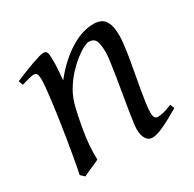

<svg xmlns="http://www.w3.org/2000/svg" viewBox="-113 -576 721 715"><g transform="rotate(-30 247.0 -218.5)"><path d="M475.1 -35.2Q430.7 -8.8 399.7 5.6Q368.7 20 350.1 20Q333 20 323.5 4.6Q314 -10.7 314 -37.1Q314 -45.9 317.1 -68.6Q320.3 -91.3 325.2 -121.6Q330.1 -151.9 335.9 -186Q341.8 -220.2 346.7 -251Q351.6 -281.7 354.7 -306.2Q357.9 -330.6 357.9 -341.8Q357.9 -378.9 350.1 -393.6Q342.3 -408.2 320.8 -408.2Q314.5 -408.2 298.6 -400.4Q282.7 -392.6 262.7 -377Q242.7 -361.3 220.9 -337.9Q199.2 -314.5 181.2 -283.2Q167.5 -259.8 158.9 -227.1Q150.4 -194.3 142.1 -147Q134.3 -103.5 132.1 -72.3Q129.9 -41 130.9 -12.2Q124.5 -8.8 115 -4.6Q105.5 -0.5 95.5 3.9Q85.4 8.3 76.2 12.5Q66.9 16.6 61 20L44.9 4.9Q51.8 -27.3 58.3 -64.9Q64.9 -102.5 71 -140.4Q77.1 -178.2 82.5 -215.1Q87.9 -252 91.8 -283Q95.7 -314 97.9 -337.4Q100.1 -360.8 100.1 -372.1Q100.1 -383.3 98.9 -389.9Q97.7 -396.5 95.5 -399.7Q93.3 -402.8 89.8 -403.8Q86.4 -404.8 82 -404.8Q77.6 -404.8 69.1 -402.8Q60.5 -400.9 51.8 -398.4Q41.5 -395.5 29.8 -392.1L22.9 -411.1Q43.5 -419.9 64.2 -428.2Q85 -436.5 103 -442.9Q121.1 -449.2 134.5 -453.1Q147.9 -457 153.8 -457Q160.6 -457 164.6 -454.8Q168.5 -452.6 170.2 -446.8Q171.9 -440.9 172.4 -430.2Q172.9 -419.4 172.9 -401.9Q172.9 -396.5 172.4 -387.2Q171.9 -377.9 171.1 -367.4Q170.4 -356.9 169.4 -346.9Q168.5 -336.9 168 -331.1Q194.3 -364.3 221.2 -388.2Q248 -412.1 273.9 -427.5Q299.8 -442.9 324 -450Q348.1 -457 370.1 -457Q385.3 -457 397.2 -452.6Q409.2 -448.2 417 -438.2Q424.8 -428.2 429 -411.9Q433.1 -395.5 433.1 -372.1Q433.1 -355 429.9 -329.6Q426.8 -304.2 421.9 -274.7Q417 -245.1 411.1 -213.9Q405.3 -182.6 400.4 -154.3Q395.5 -126 392.3 -102.8Q389.2 -79.6 389.2 -65.9Q389.2 -49.3 393.6 -43.2Q397.9 -37.1 406.7 -37.1Q418 -37.1 432.6 -41Q447.3 -44.9 467.8 -53.2Z"/></g></svg>

Font: Gentium Plus Am
Style: Italic
Weight: 400
Italic angle: -8°
Designer: J. Victor Gaultney, Annie Olsen, Iska Routamaa, Becca Hirsbrunner
Foundry: SIL International
Version: Version 5.000